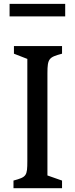

<svg xmlns="http://www.w3.org/2000/svg" viewBox="-20 -988 394 1008"><path d="M50.8 0H305.7V-40L229 -66.9V-603.5C229 -681.6 237.3 -687.5 305.7 -706.1V-746.1H53.2V-706.1L123.5 -678.7V-142.6C123.5 -64 119.1 -58.6 50.8 -40ZM30.3 -901.9H322.3V-967.8H30.3Z"/></svg>

Font: Donegal One
Style: Regular
Weight: 400
Designer: Gary Lonergan
Foundry: Sorkin Type Co.
Version: Version 1.004